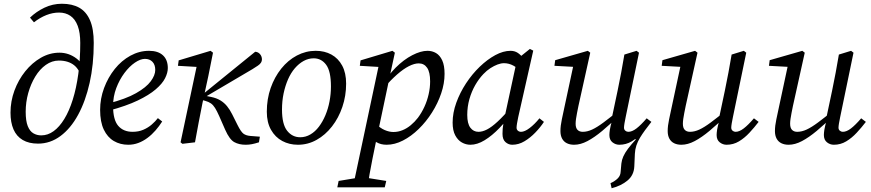

<svg xmlns="http://www.w3.org/2000/svg" viewBox="-20 -759 4645 1024"><path d="M183 7Q134 7 101 -12.5Q68 -32 52 -69Q36 -106 36 -158Q36 -219 57 -276Q78 -333 114.5 -378.5Q151 -424 198 -451Q245 -478 297 -478Q347 -478 388 -447Q429 -416 442 -355H449L420 -327Q407 -386 375.5 -411Q344 -436 294 -436Q257 -436 224.5 -413Q192 -390 168 -350.5Q144 -311 130.5 -262.5Q117 -214 117 -163Q117 -114 128 -86.5Q139 -59 158 -48Q177 -37 200 -37Q235 -37 266 -59.5Q297 -82 323 -124.5Q349 -167 368 -227.5Q387 -288 397.5 -364Q408 -440 408 -530Q408 -585 394.5 -621Q381 -657 355.5 -674.5Q330 -692 295 -692Q261 -692 227 -678.5Q193 -665 161 -640L140 -665Q173 -697 217 -718Q261 -739 310 -739Q365 -739 402.5 -718Q440 -697 460 -651Q480 -605 480 -530Q480 -415 458 -317Q436 -219 396.5 -146.5Q357 -74 302.5 -33.5Q248 7 183 7Z M664 13Q621 13 587 -7Q553 -27 533.5 -68Q514 -109 514 -173Q514 -233 535 -289.5Q556 -346 592 -391Q628 -436 675.5 -462Q723 -488 775 -488Q823 -488 849 -464Q875 -440 875 -396Q875 -371 860.5 -342Q846 -313 810.5 -282.5Q775 -252 714.5 -223Q654 -194 561 -169L557 -207Q651 -231 705.5 -262Q760 -293 784 -325.5Q808 -358 808 -386Q808 -414 793 -429.5Q778 -445 753 -445Q729 -445 699.5 -425Q670 -405 643.5 -369.5Q617 -334 600 -289Q583 -244 583 -194Q583 -120 610.5 -88Q638 -56 687 -56Q719 -56 744.5 -67Q770 -78 789.5 -95Q809 -112 822 -129L845 -111Q829 -86 809.5 -63.5Q790 -41 766.5 -23.5Q743 -6 717.5 3.5Q692 13 664 13Z M953 8 943 0 1031 -415 1049 -401 929 -408 933 -437 1103 -488 1116 -478 1091 -353 1060 -210Q1049 -158 1039.5 -105.5Q1030 -53 1020 0ZM1361 0Q1339 7 1323 10Q1307 13 1290 13Q1255 13 1229.5 -1Q1204 -15 1181 -67L1149 -140Q1137 -167 1127 -183Q1117 -199 1105 -207.5Q1093 -216 1075 -221L1046 -229V-251H1055L1065 -259L1341 -483Q1357 -482 1367 -470Q1377 -458 1377 -442Q1377 -433 1372 -425Q1367 -417 1355.5 -409Q1344 -401 1326 -390L1073 -241L1076 -248L1106 -242Q1135 -236 1155.5 -223.5Q1176 -211 1191 -192.5Q1206 -174 1218 -150L1247 -92Q1265 -56 1278.5 -46Q1292 -36 1315 -34L1366 -30Z M1569 13Q1523 13 1485.5 -7Q1448 -27 1425.5 -66.5Q1403 -106 1403 -163Q1403 -231 1423.5 -289.5Q1444 -348 1480 -393Q1516 -438 1563.5 -463Q1611 -488 1664 -488Q1711 -488 1747.5 -468Q1784 -448 1805 -409Q1826 -370 1826 -313Q1826 -248 1806 -189Q1786 -130 1750.5 -84.5Q1715 -39 1668.5 -13Q1622 13 1569 13ZM1581 -27Q1610 -27 1635.5 -42Q1661 -57 1681 -83.5Q1701 -110 1715.5 -144.5Q1730 -179 1737.5 -218.5Q1745 -258 1745 -298Q1745 -379 1719.5 -413.5Q1694 -448 1653 -448Q1625 -448 1599.5 -434Q1574 -420 1552.5 -395Q1531 -370 1516 -335.5Q1501 -301 1492.5 -260.5Q1484 -220 1484 -175Q1484 -96 1511.5 -61.5Q1539 -27 1581 -27Z M1779 240 1786 206 1901 187H1921L2040 206L2032 240ZM1862 240 2001 -415 2018 -401 1899 -408 1903 -437 2073 -488 2086 -478 2056 -339 2055 -334 1993 -40 1989 -22Q1976 42 1966.5 88Q1957 134 1951 170Q1945 206 1940 240ZM2042 13Q2011 13 1988 -0.5Q1965 -14 1940 -45L1982 -101Q2007 -76 2031.5 -65.5Q2056 -55 2078 -55Q2103 -55 2126.5 -64.5Q2150 -74 2171 -91.5Q2192 -109 2209 -131Q2229 -158 2243.5 -189.5Q2258 -221 2266 -256Q2274 -291 2274 -325Q2274 -374 2258 -397.5Q2242 -421 2213 -421Q2190 -421 2160.5 -406Q2131 -391 2097.5 -361.5Q2064 -332 2027 -290L2011 -296H2016Q2047 -355 2090 -398Q2133 -441 2178.5 -464.5Q2224 -488 2260 -488Q2285 -488 2305.5 -476Q2326 -464 2338.5 -437Q2351 -410 2351 -365Q2351 -314 2333 -261Q2315 -208 2284 -159Q2253 -110 2213 -71Q2173 -32 2129 -9.5Q2085 13 2042 13Z M2489 13Q2465 13 2443.5 1Q2422 -11 2408 -37Q2394 -63 2394 -105Q2394 -157 2413.5 -211Q2433 -265 2465.5 -314.5Q2498 -364 2538.5 -403Q2579 -442 2621.5 -465Q2664 -488 2703 -488Q2725 -488 2741.5 -477Q2758 -466 2771.5 -447.5Q2785 -429 2798 -406L2761 -380Q2742 -396 2718 -409Q2694 -422 2668 -422Q2652 -422 2633.5 -415Q2615 -408 2595.5 -395.5Q2576 -383 2558 -364Q2534 -339 2514.5 -305Q2495 -271 2483.5 -230.5Q2472 -190 2472 -146Q2472 -100 2488.5 -78Q2505 -56 2532 -56Q2553 -56 2577.5 -68.5Q2602 -81 2634.5 -111Q2667 -141 2710 -192L2722 -170H2719Q2684 -118 2644 -76.5Q2604 -35 2564.5 -11Q2525 13 2489 13ZM2712 13Q2692 13 2676 -1Q2660 -15 2660 -45Q2660 -60 2661 -72.5Q2662 -85 2664.5 -98.5Q2667 -112 2670 -128L2671 -133L2738 -443L2745 -449L2806 -498L2824 -489L2744 -135Q2740 -116 2737.5 -101Q2735 -86 2735 -78Q2735 -68 2742 -62Q2749 -56 2759 -56Q2778 -56 2804.5 -76Q2831 -96 2857 -128L2881 -109Q2862 -80 2835 -52Q2808 -24 2777 -5.5Q2746 13 2712 13Z M3242 245 3236 218Q3260 207 3274.5 192.5Q3289 178 3290 158L3294 113Q3296 94 3304.5 75Q3313 56 3329.5 34Q3346 12 3371 -15L3365 -20L3424 -109H3454Q3436 -86 3420.5 -65Q3405 -44 3393 -24Q3381 -4 3374 17Q3367 38 3366 61L3363 128Q3361 175 3327 203.5Q3293 232 3242 245ZM3042 13Q3020 13 3003.5 5Q2987 -3 2978 -19.5Q2969 -36 2969 -60Q2969 -88 2976.5 -122.5Q2984 -157 2990 -186L3041 -424L3048 -402L2937 -408L2941 -438L3115 -488L3128 -478L3065 -194Q3061 -174 3057.5 -156.5Q3054 -139 3052 -124.5Q3050 -110 3050 -99Q3050 -77 3060 -66.5Q3070 -56 3088 -56Q3112 -56 3138 -68Q3164 -80 3199 -106Q3234 -132 3283 -172L3290 -144H3283Q3234 -96 3192 -61Q3150 -26 3113 -6.5Q3076 13 3042 13ZM3283 13Q3263 13 3246.5 0Q3230 -13 3230 -39Q3230 -50 3232.5 -66.5Q3235 -83 3245 -120H3241L3274 -276Q3284 -324 3293 -372Q3302 -420 3310 -468L3375 -488L3388 -478L3317 -135Q3313 -116 3310.5 -101Q3308 -86 3308 -78Q3308 -68 3315 -62Q3322 -56 3331 -56Q3351 -56 3374.5 -74Q3398 -92 3429 -128L3454 -109Q3431 -79 3405 -51Q3379 -23 3349 -5Q3319 13 3283 13Z M3614 13Q3592 13 3575.5 5Q3559 -3 3550 -19.5Q3541 -36 3541 -60Q3541 -88 3548.5 -122.5Q3556 -157 3562 -186L3613 -424L3620 -402L3509 -408L3513 -438L3687 -488L3700 -478L3637 -194Q3633 -174 3629.5 -156.5Q3626 -139 3624 -124.5Q3622 -110 3622 -99Q3622 -77 3632 -66.5Q3642 -56 3660 -56Q3684 -56 3710 -68Q3736 -80 3771 -106Q3806 -132 3855 -172L3862 -144H3855Q3806 -96 3764 -61Q3722 -26 3685 -6.5Q3648 13 3614 13ZM3855 13Q3835 13 3818.5 0Q3802 -13 3802 -39Q3802 -50 3804.5 -66.5Q3807 -83 3817 -120H3813L3846 -276Q3856 -324 3865 -372Q3874 -420 3882 -468L3947 -488L3960 -478L3889 -135Q3885 -116 3882.5 -101Q3880 -86 3880 -78Q3880 -68 3887 -62Q3894 -56 3903 -56Q3923 -56 3946.5 -74Q3970 -92 4001 -128L4026 -109Q4003 -79 3977 -51Q3951 -23 3921 -5Q3891 13 3855 13Z M4186 13Q4164 13 4147.5 5Q4131 -3 4122 -19.5Q4113 -36 4113 -60Q4113 -88 4120.5 -122.5Q4128 -157 4134 -186L4185 -424L4192 -402L4081 -408L4085 -438L4259 -488L4272 -478L4209 -194Q4205 -174 4201.5 -156.5Q4198 -139 4196 -124.5Q4194 -110 4194 -99Q4194 -77 4204 -66.5Q4214 -56 4232 -56Q4256 -56 4282 -68Q4308 -80 4343 -106Q4378 -132 4427 -172L4434 -144H4427Q4378 -96 4336 -61Q4294 -26 4257 -6.5Q4220 13 4186 13ZM4427 13Q4407 13 4390.5 0Q4374 -13 4374 -39Q4374 -50 4376.5 -66.5Q4379 -83 4389 -120H4385L4418 -276Q4428 -324 4437 -372Q4446 -420 4454 -468L4519 -488L4532 -478L4461 -135Q4457 -116 4454.5 -101Q4452 -86 4452 -78Q4452 -68 4459 -62Q4466 -56 4475 -56Q4495 -56 4518.5 -74Q4542 -92 4573 -128L4598 -109Q4575 -79 4549 -51Q4523 -23 4493 -5Q4463 13 4427 13Z"/></svg>

Font: Source Serif 4
Style: Italic
Weight: 400
Italic angle: -12°
Designer: Frank Grießhammer
Foundry: Adobe Systems Incorporated
Version: Version 4.004;hotconv 1.0.116;makeotfexe 2.5.65601